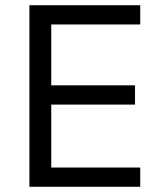

<svg xmlns="http://www.w3.org/2000/svg" viewBox="-20 -718 623 738"><path d="M93 0ZM93 0V-698H519V-624H177V-390H499V-316H177V-74H519V0Z"/></svg>

Font: Aneliza
Style: Regular
Weight: 400
Designer: Mike Abbink, Paul van der Laan, Pieter van Rosmalen
Foundry: Bold Monday
Version: Version 3.001;September 8, 2019;FontCreator 11.5.0.2425 64-b